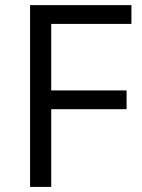

<svg xmlns="http://www.w3.org/2000/svg" viewBox="-20 -734 556 754"><path d="M181.2 0H98.1V-713.9H496.1V-640.1H181.2V-378.9H477.1V-305.2H181.2Z"/></svg>

Font: f05544669
Style: Regular
Weight: 400
Foundry: Ascender Corporation
Version: Version 1.10